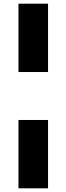

<svg xmlns="http://www.w3.org/2000/svg" viewBox="-20 -770 360 1040"><path d="M240.2 -750V-379.9H80.1V-750ZM240.2 -120.1V250H80.1V-120.1Z"/></svg>

Font: Stilu Bold
Style: Regular
Weight: 700
Designer: Genilson Lima Santos
Foundry: Genilson Lima Santos
Version: Version 1.200;PS 001.200;hotconv 1.0.88;makeotf.lib2.5.64775